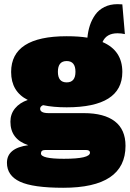

<svg xmlns="http://www.w3.org/2000/svg" viewBox="-20 -683 620 918"><path d="M380.9 -142.1Q478 -142.1 529.1 -102.8Q580.1 -63.5 580.1 14.2Q580.1 214.8 282.2 214.8Q138.2 214.8 75.7 185.8Q13.2 156.7 13.2 95.2Q13.2 24.9 115.2 11.2Q29.8 -17.1 29.8 -101.1Q29.8 -138.2 52 -165Q74.2 -191.9 112.8 -205.1Q33.2 -245.1 33.2 -338.9Q33.2 -509.8 298.8 -509.8Q357.4 -509.8 397.9 -502.9Q400.9 -534.2 409.7 -561.3Q418.5 -588.4 435.1 -612.1Q451.7 -635.7 479 -649.4Q506.3 -663.1 542 -663.1Q557.1 -663.1 564.9 -662.1L577.1 -520Q559.6 -523.9 542 -523.9Q488.3 -523.9 470.2 -481.9Q564.9 -441.4 564.9 -338.9Q564.9 -169.9 298.8 -169.9Q234.4 -169.9 186 -180.2Q171.9 -174.3 171.9 -163.1Q171.9 -142.1 212.9 -142.1ZM256.8 -339.8Q256.8 -289.1 298.8 -289.1Q340.8 -289.1 340.8 -339.8Q340.8 -391.1 298.8 -391.1Q256.8 -391.1 256.8 -339.8ZM285.2 76.2Q410.2 76.2 410.2 46.9Q410.2 34.2 391.1 34.2H195.8Q175.8 34.2 175.8 50.8Q175.8 76.2 285.2 76.2Z"/></svg>

Font: Work Sans Black
Style: Regular
Weight: 900
Designer: Wei Huang
Foundry: Wei Huang
Version: Version 2.012